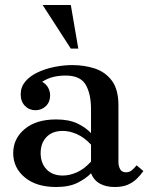

<svg xmlns="http://www.w3.org/2000/svg" viewBox="-20 -740 595 770"><path d="M440 10Q406 10 381.5 -3Q357 -16 345 -45V-302Q345 -364 323.5 -400.5Q302 -437 243 -437Q217 -437 194 -431.5Q171 -426 149 -412Q165 -403 173 -388.5Q181 -374 181 -357Q181 -331 164 -314.5Q147 -298 122 -298Q97 -298 80 -315.5Q63 -333 63 -362Q63 -391 81.5 -413Q100 -435 130.5 -449.5Q161 -464 198 -471.5Q235 -479 270 -479Q319 -479 361 -465Q403 -451 429 -416Q455 -381 455 -317V-89Q455 -75 461.5 -62Q468 -49 486 -49Q499 -49 509 -57.5Q519 -66 528 -77L555 -54Q543 -37 528 -22.5Q513 -8 492 1Q471 10 440 10ZM205 10Q126 10 79.5 -28.5Q33 -67 33 -126Q33 -184 79 -222.5Q125 -261 205 -261Q257 -261 291 -244.5Q325 -228 345 -206V-160Q318 -189 288.5 -202Q259 -215 232 -215Q190 -215 166.5 -190.5Q143 -166 143 -126Q143 -86 166.5 -61Q190 -36 232 -36Q259 -36 288.5 -49Q318 -62 345 -92V-45Q325 -24 291 -7Q257 10 205 10ZM264 -545 151 -720H264L294 -545Z"/></svg>

Font: Brygada 1918 SemiBold
Style: Regular
Weight: 600
Designer: Mateusz Machalski | Borys Kosmynka | Przemek Hoffer
Foundry: NIEPODLEGLA 2018
Version: Version 3.006